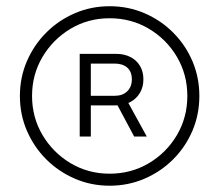

<svg xmlns="http://www.w3.org/2000/svg" viewBox="-20 -757 694 608"><path d="M327.1 -168.9Q268.6 -168.9 217 -191.2Q165.5 -213.4 126.5 -252.4Q87.4 -291.5 65.2 -343Q43 -394.5 43 -453.1Q43 -511.7 65.2 -563.2Q87.4 -614.7 126.5 -653.8Q165.5 -692.9 217 -715.1Q268.6 -737.3 327.1 -737.3Q386.2 -737.3 437.7 -715.1Q489.3 -692.9 528.3 -653.8Q567.4 -614.7 589.4 -563.2Q611.3 -511.7 611.3 -453.1Q611.3 -394.5 589.4 -343Q567.4 -291.5 528.3 -252.4Q489.3 -213.4 437.7 -191.2Q386.2 -168.9 327.1 -168.9ZM327.1 -207Q395.5 -207 451.4 -240.2Q507.3 -273.4 540.3 -329.3Q573.2 -385.3 573.2 -453.1Q573.2 -521 540.3 -576.9Q507.3 -632.8 451.4 -666Q395.5 -699.2 327.1 -699.2Q259.3 -699.2 203.6 -666Q147.9 -632.8 114.7 -576.9Q81.5 -521 81.5 -453.1Q81.5 -385.3 114.7 -329.3Q147.9 -273.4 203.6 -240.2Q259.3 -207 327.1 -207ZM404.8 -324.7 341.3 -443.8H379.4L444.8 -324.7ZM232.4 -324.7V-586.4H348.6Q373.5 -586.4 393.1 -576.4Q412.6 -566.4 423.3 -548.3Q434.1 -530.3 434.1 -505.9Q434.1 -481.4 423.1 -462.9Q412.1 -444.3 392.6 -433.8Q373 -423.3 347.2 -423.3H252V-453.6H342.8Q368.2 -453.6 382.8 -467.8Q397.5 -481.9 397.5 -505.9Q397.5 -530.3 382.8 -543Q368.2 -555.7 342.8 -555.7H267.6V-324.7Z"/></svg>

Font: Inter 20pt ExtraLight
Style: Regular
Weight: 250
Version: Version 4.001;git-66647c0bb